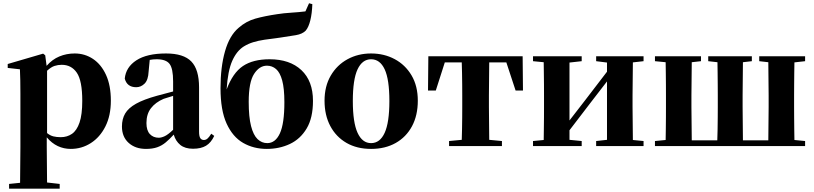

<svg xmlns="http://www.w3.org/2000/svg" viewBox="-20 -888 4948 1167"><path d="M410.2 17.1Q368.2 17.1 331.5 0Q294.9 -17.1 264.2 -53.2V5.9L266.1 221.2L342.8 230V258.8H35.2V230L102.1 223.1L104 6.8V-319.8Q104 -368.7 103.3 -399.9Q102.5 -431.2 101.1 -466.8L26.9 -475.1V-499L242.2 -562L254.9 -551.8L263.2 -487.8Q297.4 -526.9 340.8 -544.9Q384.3 -563 434.1 -563Q495.6 -563 545.4 -529.8Q595.2 -496.6 624.5 -432.6Q653.8 -368.7 653.8 -275.9Q653.8 -185.1 620.6 -119.4Q587.4 -53.7 532 -18.3Q476.6 17.1 410.2 17.1ZM266.1 -458V-79.1Q284.7 -64 304.4 -59.1Q324.2 -54.2 349.1 -54.2Q388.2 -54.2 417.5 -74.5Q446.8 -94.7 463.4 -143.1Q480 -191.4 480 -274.9Q480 -397.5 447 -445.8Q414.1 -494.1 355 -494.1Q332.5 -494.1 311.5 -487.3Q290.5 -480.5 266.1 -458Z M1153.3 16.1Q1104.5 16.1 1075.9 -7.1Q1047.4 -30.3 1036.1 -69.8Q1010.7 -42 987.3 -22.5Q963.9 -2.9 935.5 7.1Q907.2 17.1 867.2 17.1Q802.7 17.1 762 -19.5Q721.2 -56.2 721.2 -119.1Q721.2 -164.6 740.7 -198Q760.3 -231.4 806.9 -257.6Q853.5 -283.7 935.1 -306.2L1032.2 -332V-393.1Q1032.2 -471.2 1010.7 -499.5Q989.3 -527.8 932.1 -527.8Q910.2 -527.8 890.1 -523.9L883.3 -453.1Q880.9 -401.4 858.6 -379.6Q836.4 -357.9 808.1 -357.9Q752 -357.9 738.3 -410.2Q745.1 -480 809.1 -521.5Q873 -563 989.3 -563Q1095.7 -563 1142.8 -514.4Q1189.9 -465.8 1189.9 -356.9V-87.9Q1189.9 -59.6 1197.5 -48.3Q1205.1 -37.1 1219.2 -37.1Q1230.5 -37.1 1240.2 -44.9Q1250 -52.7 1264.2 -75.2L1282.2 -62Q1262.7 -20.5 1232.2 -2.2Q1201.7 16.1 1153.3 16.1ZM1032.2 -99.1V-305.2Q1014.6 -299.8 999.8 -295.2Q984.9 -290.5 974.1 -287.1Q925.3 -266.1 897.7 -230.5Q870.1 -194.8 870.1 -140.1Q870.1 -95.2 890.9 -73Q911.6 -50.8 945.3 -50.8Q960.9 -50.8 981.2 -60.3Q1001.5 -69.8 1032.2 -99.1Z M1604.5 -18.1Q1653.8 -18.1 1681.2 -77.4Q1708.5 -136.7 1708.5 -267.1Q1708.5 -350.1 1695.3 -398.7Q1682.1 -447.3 1658.2 -468Q1634.3 -488.8 1602.5 -488.8Q1556.6 -488.8 1524.2 -438.5Q1491.7 -388.2 1491.7 -269Q1491.7 -176.8 1505.9 -121.8Q1520 -66.9 1545.4 -42.5Q1570.8 -18.1 1604.5 -18.1ZM1601.6 17.1Q1521.5 17.1 1458 -19.3Q1394.5 -55.7 1357.4 -136.7Q1320.3 -217.8 1320.3 -352.1Q1320.3 -480.5 1347.7 -576.4Q1375 -672.4 1430.7 -719.2Q1475.6 -758.8 1531.7 -774.7Q1587.9 -790.5 1664.6 -801.8Q1704.1 -808.1 1751.2 -811Q1798.3 -814 1836.4 -818.8L1858.4 -868.2L1878.4 -862.8Q1876.5 -806.2 1866.2 -764.6Q1856 -723.1 1838.4 -702.1Q1818.4 -681.2 1778.3 -674.3Q1738.3 -667.5 1681.6 -659.2Q1626.5 -652.3 1587.4 -646.5Q1548.3 -640.6 1518.6 -631.3Q1488.8 -622.1 1462.4 -606Q1418.9 -579.1 1391.8 -518.6Q1364.7 -458 1357.4 -344.2Q1395 -445.3 1456.5 -486.6Q1518.1 -527.8 1618.7 -527.8Q1741.7 -527.8 1812 -461.7Q1882.3 -395.5 1882.3 -274.9Q1882.3 -171.4 1844 -107.2Q1805.7 -43 1741.9 -12.9Q1678.2 17.1 1601.6 17.1Z M2235.4 17.1Q2149.4 17.1 2085.9 -19.5Q2022.5 -56.2 1987.5 -122.1Q1952.6 -188 1952.6 -275.9Q1952.6 -364.3 1990.5 -428.7Q2028.3 -493.2 2092.5 -528.1Q2156.7 -563 2235.4 -563Q2314.5 -563 2378.9 -528.6Q2443.4 -494.1 2481.4 -429.9Q2519.5 -365.7 2519.5 -275.9Q2519.5 -186.5 2484.1 -120.6Q2448.7 -54.7 2384.8 -18.8Q2320.8 17.1 2235.4 17.1ZM2235.4 -18.1Q2289.6 -18.1 2318.1 -80.8Q2346.7 -143.6 2346.7 -273.9Q2346.7 -405.3 2318.1 -466.6Q2289.6 -527.8 2235.4 -527.8Q2182.1 -527.8 2153.3 -466.6Q2124.5 -405.3 2124.5 -273.9Q2124.5 -143.6 2153.3 -80.8Q2182.1 -18.1 2235.4 -18.1Z M2785.6 0H2709.5V-30.8L2786.6 -38.1Q2787.6 -66.9 2788.3 -102.8Q2789.1 -138.7 2789.3 -174.3Q2789.6 -210 2789.6 -237.8V-308.1Q2789.6 -335.9 2789.3 -371.8Q2789.1 -407.7 2788.3 -443.8Q2787.6 -480 2786.6 -508.8H2683.6L2628.9 -337.9H2581.5L2583.5 -545.9H3156.7L3158.7 -337.9H3113.8L3057.6 -508.8H2953.6L2951.7 -308.1V-237.8L2953.6 -38.1L3030.8 -30.8V0Z M3603.5 -516.1V-545.9H3891.6V-516.1L3826.7 -508.8L3824.7 -308.1V-237.8L3826.7 -37.1L3891.6 -30.8V0H3603.5V-30.8L3669.4 -38.1V-393.1L3568.4 -262.2L3441.4 -96.2V-38.1L3515.6 -30.8V0H3219.7V-30.8L3284.7 -37.1Q3285.2 -65.9 3285.6 -102.1Q3286.1 -138.2 3286.4 -174.1Q3286.6 -210 3286.6 -237.8V-308.1Q3286.6 -335.9 3286.4 -371.8Q3286.1 -407.7 3285.6 -444.1Q3285.2 -480.5 3284.7 -509.8L3219.7 -516.1V-545.9H3515.6V-516.1L3441.4 -507.8V-155.8L3536.6 -278.8L3669.4 -452.1V-507.8Z M4107.9 0H3960.9V-30.8L4025.9 -37.1Q4026.4 -65.9 4026.9 -102.1Q4027.3 -138.2 4027.6 -174.1Q4027.8 -210 4027.8 -237.8V-308.1Q4027.8 -335.9 4027.6 -371.8Q4027.3 -407.7 4026.9 -444.1Q4026.4 -480.5 4025.9 -509.8L3960.9 -516.1V-545.9H4240.7V-516.1L4184.6 -509.8L4182.6 -308.1V-237.8L4184.6 -35.2H4339.8Q4340.8 -64 4341.6 -100.3Q4342.3 -136.7 4342.5 -173.1Q4342.8 -209.5 4342.8 -237.8V-308.1Q4342.8 -335.9 4342.5 -372.1Q4342.3 -408.2 4341.8 -444.6Q4341.3 -481 4340.8 -509.8L4284.7 -516.1V-545.9H4549.8V-516.1L4495.6 -509.8L4493.7 -308.1V-237.8L4495.6 -35.2H4649.9L4651.9 -237.8V-308.1L4649.9 -509.8L4594.7 -516.1V-545.9H4873.5V-516.1L4808.6 -508.8Q4808.1 -480 4807.6 -443.8Q4807.1 -407.7 4806.9 -371.8Q4806.6 -335.9 4806.6 -308.1V-237.8Q4806.6 -210 4806.9 -174.1Q4807.1 -138.2 4807.6 -102.1Q4808.1 -65.9 4808.6 -37.1L4873.5 -30.8V0Z"/></svg>

Font: Source Han Serif TW Heavy
Style: Regular
Weight: 900
Designer: Ryoko NISHIZUKA Ë•øÂ°öÊ∂ºÂ≠ê (kana & ideographs); Frank Grie√ühammer (Latin, Greek & Cyrillic); Wenlong ZHANG Âº†ÊñáÈæô 
Foundry: Adobe
Version: Version 2.003;hotconv 1.1.1;makeotfexe 2.6.0